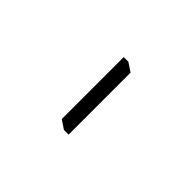

<svg xmlns="http://www.w3.org/2000/svg" viewBox="32 -795 436 436"><g transform="rotate(-45 250.0 -577.0)"><path d="M144 -559V-574L158 -595H357V-580L343 -559Z"/></g></svg>

Font: Ancizar Serif Light
Style: Regular
Weight: 300
Designer: Cesar Puertas, Viviana Monsalve, Julian Moncada, Julian Prieto, Jose Castro, Felipe Aragon, Mariel Hernandez, Sara Alarc
Version: Version 8.100